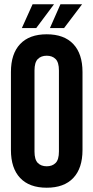

<svg xmlns="http://www.w3.org/2000/svg" viewBox="-20 -868 436 896"><path d="M141 -161Q141 -123 156.5 -107.5Q172 -92 198 -92Q224 -92 239.5 -107.5Q255 -123 255 -161V-539Q255 -577 239.5 -592.5Q224 -608 198 -608Q172 -608 156.5 -592.5Q141 -577 141 -539ZM31 -532Q31 -617 74 -662.5Q117 -708 198 -708Q279 -708 322 -662.5Q365 -617 365 -532V-168Q365 -83 322 -37.5Q279 8 198 8Q117 8 74 -37.5Q31 -83 31 -168ZM232 -848 149 -737H82L132 -848ZM363 -848 279 -737H213L262 -848Z"/></svg>

Font: Bebas Neue
Style: Regular
Weight: 400
Designer: Ryoichi Tsunekawa
Foundry: Ryoichi Tsunekawa
Version: Version 1.300